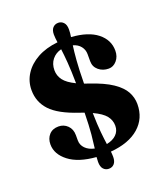

<svg xmlns="http://www.w3.org/2000/svg" viewBox="-157 -904 944 1094"><g transform="rotate(-20 315.0 -357.0)"><path d="M359 28Q359 55 346.5 69.2Q334 83.5 313.5 83.5Q294 83.5 281 69.5Q268 55.5 268 26Q268 12.5 269.5 -3.5Q163 -11.5 105 -56.2Q47 -101 47 -160.5Q47 -196 67.8 -218.8Q88.5 -241.5 124.5 -241.5Q156.5 -241.5 179 -219.5Q201.5 -197.5 201.5 -161V-129Q201.5 -101 221.5 -80.5Q241.5 -60 276.5 -52.5Q281 -84.5 285.8 -134.2Q290.5 -184 292 -264.5Q278.5 -269.5 263 -274.5Q147.5 -313 99.5 -364.5Q51.5 -416 51.5 -488Q51.5 -541 79.8 -585Q108 -629 160 -657.8Q212 -686.5 284 -694Q282 -707.5 280.8 -719.2Q279.5 -731 279.5 -742.5Q279.5 -769 292.2 -783Q305 -797 325.5 -797Q344 -797 357.2 -783.2Q370.5 -769.5 370.5 -741Q370.5 -730 369.5 -719Q368.5 -708 366.5 -695.5Q469 -688.5 523.2 -645.2Q577.5 -602 577.5 -537Q577.5 -501 556.8 -477Q536 -453 508 -453Q472.5 -453 447.2 -474Q422 -495 422 -528.5V-572Q422 -598.5 405.8 -619.2Q389.5 -640 360 -648Q355 -613.5 350.8 -560Q346.5 -506.5 345.5 -421Q358 -416.5 371.5 -412Q458 -383 505.8 -350.5Q553.5 -318 572.5 -282.5Q591.5 -247 591.5 -208Q591.5 -121.5 530.2 -67.8Q469 -14 357 -4.5Q359 13.5 359 28ZM213 -550Q213 -516.5 233.2 -489.5Q253.5 -462.5 303.5 -438.5Q302.5 -516.5 298.5 -566.5Q294.5 -616.5 290 -649.5Q255.5 -641 234.2 -614.8Q213 -588.5 213 -550ZM431 -135Q431 -168 410 -194.8Q389 -221.5 335 -246.5Q336.5 -174.5 341 -129Q345.5 -83.5 350 -53Q387 -60 409 -81.2Q431 -102.5 431 -135Z"/></g></svg>

Font: Fraunces 9pt S100
Style: Bold
Weight: 700
Version: Version 1.000; ttfautohint (v1.8.3)